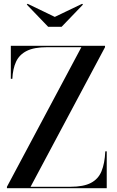

<svg xmlns="http://www.w3.org/2000/svg" viewBox="-20 -991 614 1011"><path d="M16.5 0V-7.5L408.5 -742.5H228.5Q160 -742.5 121 -723Q82 -703.5 64.8 -666.5Q47.5 -629.5 45 -576H37V-750H533V-742.5L141 -7.5H351Q419.5 -7.5 458.5 -27.8Q497.5 -48 514.5 -89.2Q531.5 -130.5 534.5 -194H542V0ZM233.5 -850 121 -967 125.5 -971 268.5 -902 412.5 -971 417 -967 304.5 -850Z"/></svg>

Font: BodoniModa_28ptMedium
Style: Regular
Weight: 500
Designer: Owen Earl
Foundry: indestructible type
Version: Version 2.004